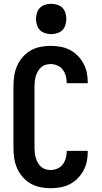

<svg xmlns="http://www.w3.org/2000/svg" viewBox="-20 -985 540 1013"><path d="M247 8Q220 8 192.5 2.5Q165 -3 141.5 -16.5Q118 -30 99.5 -51.5Q81 -73 70 -98Q59 -123 55 -150.5Q51 -178 51 -205V-530Q51 -557 55 -584.5Q59 -612 70 -637Q81 -662 99.5 -683.5Q118 -705 141.5 -718.5Q165 -732 192.5 -737.5Q220 -743 247 -743Q273 -743 298.5 -738.5Q324 -734 347 -722.5Q370 -711 388.5 -692.5Q407 -674 419.5 -651.5Q432 -629 437.5 -603.5Q443 -578 443 -552V-546H332V-549Q332 -567 327 -585Q322 -603 311 -617.5Q300 -632 282.5 -639.5Q265 -647 247 -647Q233 -647 220 -643Q207 -639 197 -630Q187 -621 180 -609Q173 -597 169 -584Q165 -571 163.5 -557.5Q162 -544 162 -530V-205Q162 -191 163.5 -177.5Q165 -164 169 -151Q173 -138 180 -126Q187 -114 197 -105Q207 -96 220 -92Q233 -88 247 -88Q265 -88 282.5 -95.5Q300 -103 311 -117.5Q322 -132 327 -150Q332 -168 332 -186V-189H443V-183Q443 -157 437.5 -131.5Q432 -106 419.5 -83.5Q407 -61 388.5 -42.5Q370 -24 347 -12.5Q324 -1 298.5 3.5Q273 8 247 8ZM250 -805Q234 -805 218 -810Q202 -815 191 -826Q180 -837 175 -853Q170 -869 170 -885Q170 -901 175 -917Q180 -933 191 -944Q202 -955 218 -960Q234 -965 250 -965Q266 -965 282 -960Q298 -955 309 -944Q320 -933 325 -917Q330 -901 330 -885Q330 -869 325 -853Q320 -837 309 -826Q298 -815 282 -810Q266 -805 250 -805Z"/></svg>

Font: Iosevka Custom
Style: Bold
Weight: 700
Monospace: yes
Designer: Belleve Invis
Foundry: Belleve Invis
Version: Version 30.3.3; ttfautohint (v1.8.3)